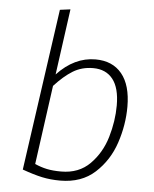

<svg xmlns="http://www.w3.org/2000/svg" viewBox="-53 -786 676 842"><g transform="rotate(5 284.5 -365.0)"><path d="M509 -337Q509 -257 482.5 -177.5Q456 -98 396.5 -43.5Q337 11 243 11Q200 11 163 3Q126 -5 76 -23L177 -735L223 -741L183 -451Q259 -532 352 -532Q427 -532 468 -482Q509 -432 509 -337ZM176 -400 128 -52Q155 -40 181.5 -34.5Q208 -29 244 -29Q322 -29 371 -78.5Q420 -128 441 -199Q462 -270 462 -339Q462 -416 431.5 -454.5Q401 -493 345 -493Q295 -493 256 -469Q217 -445 176 -400Z"/></g></svg>

Font: Fira Sans ExtraLight
Style: Italic
Weight: 275
Italic angle: -8°
Designer: Carrois Corporate & Edenspiekermann AG
Foundry: Carrois Corporate GbR & Edenspiekermann AG
Version: Version 4.203